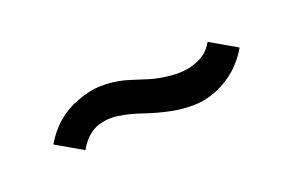

<svg xmlns="http://www.w3.org/2000/svg" viewBox="-42 -933 613 401"><g transform="rotate(10 264.0 -732.5)"><path d="M90 -599Q90 -628 99 -653.5Q108 -679 125 -699Q144 -723 166.5 -736.5Q189 -750 214 -757Q217 -758 263 -768Q288 -774 313 -786.5Q338 -799 353 -818Q360 -826 365 -837.5Q370 -849 370 -866H438Q438 -811 405 -767Q388 -745 366.5 -732Q345 -719 322 -711Q292 -701 263.5 -695.5Q235 -690 211.5 -680.5Q188 -671 172 -651Q166 -642 162 -630Q158 -618 158 -599Z"/></g></svg>

Font: PlemolJP
Style: Regular
Weight: 400
Monospace: yes
Version: v2.0.4; ttfautohint (v1.8.4.7-5d5b-dirty) -l 6 -r 45 -G 200 